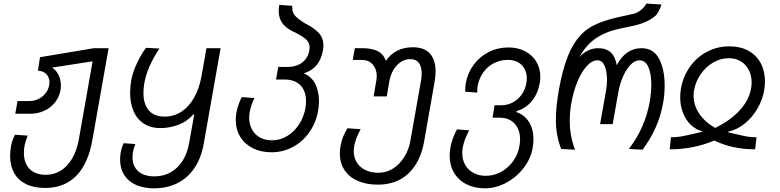

<svg xmlns="http://www.w3.org/2000/svg" viewBox="-20 -812 4240 1044"><path d="M35 35.5Q35 9 40 -18Q45.5 -48.5 61.5 -79.5L130.5 -74.5Q118 -43.5 113.5 -19.5Q110 0 110 19.5Q110 75.5 141.2 107Q172.5 138.5 229 138.5Q275 138.5 311.8 115Q348.5 91.5 373.2 48.2Q398 5 408.5 -53L483.5 -478.5L263 -444.5Q285.5 -430.5 298.2 -404.5Q311 -378.5 311 -347Q311 -333.5 309 -322Q302 -284 278.8 -254.8Q255.5 -225.5 220.2 -209.5Q185 -193.5 143.5 -193.5H63L75.5 -262.5H139Q165 -262.5 188.2 -273.5Q211.5 -284.5 227.2 -304.2Q243 -324 247.5 -349Q249 -356.5 249 -364.5Q249 -390.5 233 -408.2Q217 -426 186.5 -427.5L197.5 -501L491 -550H570.5L482.5 -52Q460 77.5 395 143.8Q330 210 225.5 210Q164.5 210 121.8 189Q79 168 57 128.8Q35 89.5 35 35.5Z M633 56Q633 35.5 636.5 16Q638.5 4.5 642.8 -9Q647 -22.5 652.5 -33.5L716 -28.5Q707 -8 703 14.5Q700.5 31 700.5 43Q700.5 91 731.2 119Q762 147 820.5 147Q869.5 147 908.5 124.8Q947.5 102.5 973 62Q998.5 21.5 1008 -32.5L1036.5 -191.5L1031.5 -189.5Q994.5 -149 946.8 -132.2Q899 -115.5 853 -115.5Q799 -115.5 761.8 -140Q724.5 -164.5 706 -208Q687.5 -251.5 687.5 -307.5Q687.5 -340 693.5 -375Q701.5 -419.5 724.8 -468.5Q748 -517.5 774 -552L847 -548Q816 -502.5 794.5 -454.5Q773 -406.5 765 -361Q760 -333 760 -306.5Q760 -245.5 789.2 -211.8Q818.5 -178 875 -178Q926 -178 967 -205Q1008 -232 1036 -282Q1064 -332 1076 -399.5L1102.5 -550H1179.5L1088 -31.5Q1074 47.5 1037 102Q1000 156.5 944 184.2Q888 212 818 212Q761.5 212 719.8 193.5Q678 175 655.5 139.8Q633 104.5 633 56Z M1262 -159.5Q1262 -180.5 1265.5 -200Q1272.5 -238.5 1294 -284L1363.5 -279Q1344 -239 1337.5 -201.5Q1335 -185 1335 -172Q1335 -137 1349.8 -109Q1364.5 -81 1392.5 -65Q1420.5 -49 1459 -49Q1503 -49 1541.5 -72.2Q1580 -95.5 1606 -135.5Q1632 -175.5 1640.5 -223Q1644 -242 1644 -262Q1644 -316.5 1613.8 -348Q1583.5 -379.5 1528 -379.5H1481L1493 -448H1543Q1591.5 -448 1623 -472Q1654.5 -496 1662 -537.5Q1663.5 -546 1663.5 -552.5Q1663.5 -580 1644.2 -597.8Q1625 -615.5 1585.5 -635Q1539.5 -654.5 1517.5 -683Q1495.5 -711.5 1495.5 -752Q1495.5 -767.5 1498.5 -785.5L1569.5 -780.5Q1569 -777 1569 -770Q1569 -743 1586.5 -724.5Q1604 -706 1640.5 -684Q1686.5 -661 1712.5 -633.8Q1738.5 -606.5 1738.5 -563.5Q1738.5 -553 1736 -538Q1727 -489 1702.2 -458.5Q1677.5 -428 1632 -413L1628 -414Q1670.5 -399.5 1692.5 -358.8Q1714.5 -318 1714.5 -262Q1714.5 -237 1710 -210.5Q1698.5 -145 1662.2 -93.2Q1626 -41.5 1572.2 -12.8Q1518.5 16 1456.5 16Q1398.5 16 1354.5 -6.2Q1310.5 -28.5 1286.2 -68.2Q1262 -108 1262 -159.5Z M1828 22.5Q1828 1.5 1831.5 -18Q1840.5 -68.5 1869 -114.5L1941 -109.5Q1913.5 -59.5 1906 -18Q1903.5 -2 1903.5 9Q1903.5 44.5 1920.2 71.5Q1937 98.5 1967.5 113Q1998 127.5 2037.5 127.5Q2081.5 127.5 2118.2 103.8Q2155 80 2179.2 40.2Q2203.5 0.5 2211.5 -46.5L2269 -371.5Q2273 -395.5 2273 -412.5Q2273 -450 2257.5 -470.2Q2242 -490.5 2210.5 -490.5Q2182.5 -490.5 2159 -474.8Q2135.5 -459 2119.5 -432.2Q2103.5 -405.5 2097.5 -372.5L2083 -288H2011.5L2026.5 -375.5Q2028.5 -386 2028.5 -399Q2028.5 -436.5 2006.8 -461.2Q1985 -486 1948.5 -486H1898L1909.5 -550H1949.5Q2001.5 -550 2033.5 -534.2Q2065.5 -518.5 2078 -480.5Q2128 -555 2225 -555Q2288 -555 2318.2 -520.2Q2348.5 -485.5 2348.5 -423.5Q2348.5 -398 2343 -366.5L2286 -41.5Q2266.5 68.5 2202 130.2Q2137.5 192 2035 192Q1972.5 192 1925.8 171.8Q1879 151.5 1853.5 113.2Q1828 75 1828 22.5Z M2425 34Q2425 15 2429 -9Q2437.5 -59 2465 -108.5L2531 -103.5Q2504 -52.5 2496 -9.5Q2493.5 3 2493.5 20Q2493.5 56.5 2509.5 84.5Q2525.5 112.5 2554.5 128.2Q2583.5 144 2622 144Q2666 144 2705.2 122.2Q2744.5 100.5 2770.8 63.5Q2797 26.5 2804.5 -18Q2808 -40 2808 -54Q2808 -107.5 2778.2 -139.8Q2748.5 -172 2696.5 -172H2658L2669.5 -239.5H2704Q2738.5 -239.5 2767.8 -254.8Q2797 -270 2816.5 -297.5Q2836 -325 2842 -360Q2844.5 -375 2844.5 -385.5Q2844.5 -414.5 2832.2 -437.5Q2820 -460.5 2797 -473.5Q2774 -486.5 2742.5 -486.5Q2699.5 -486.5 2664.5 -468Q2629.5 -449.5 2607 -417.2Q2584.5 -385 2577 -344Q2574.5 -325.5 2575 -308.5L2510 -313.5Q2509.5 -317.5 2509.5 -325Q2509.5 -338.5 2512.5 -358Q2522.5 -415 2555.5 -459.8Q2588.5 -504.5 2637.8 -529.2Q2687 -554 2745 -554Q2795 -554 2834.5 -533.8Q2874 -513.5 2896 -477Q2918 -440.5 2918 -394.5Q2918 -378 2915 -360.5Q2904.5 -302 2871.8 -262.5Q2839 -223 2792 -209L2786 -203Q2830 -189.5 2855.2 -150.5Q2880.5 -111.5 2880.5 -54.5Q2880.5 -31.5 2876 -6Q2865.5 52 2826.5 102.2Q2787.5 152.5 2731.5 182.2Q2675.5 212 2617 212Q2560 212 2516.5 190Q2473 168 2449 127.5Q2425 87 2425 34Z M3002.5 -163.5Q3002.5 -228 3018 -318Q3044 -465 3085.2 -544.8Q3126.5 -624.5 3185.2 -660.8Q3244 -697 3341 -718.5L3427 -737.5Q3446.5 -742 3466.8 -759Q3487 -776 3494.5 -792.5L3576.5 -787.5Q3569 -760 3550.5 -732.5Q3508 -690 3420.5 -671L3345 -655Q3272.5 -639.5 3218.8 -602.8Q3165 -566 3131 -501.5Q3152 -525.5 3178.5 -537.8Q3205 -550 3231.5 -550Q3276 -550 3300.8 -527.2Q3325.5 -504.5 3333.5 -457.5Q3382.5 -550 3468.5 -550Q3533 -550 3563.5 -492.8Q3594 -435.5 3594 -347.5Q3594 -298.5 3586 -254Q3573 -181 3545.2 -118.8Q3517.5 -56.5 3474 2L3399.5 -2Q3444 -60.5 3472.2 -124.2Q3500.5 -188 3513 -260Q3521.5 -310 3521.5 -352.5Q3521.5 -412.5 3505.2 -448.2Q3489 -484 3457.5 -484Q3430.5 -484 3406.8 -458Q3383 -432 3366.5 -393Q3350 -354 3343 -315.5L3311.5 -137H3243L3275.5 -320.5Q3280.5 -347.5 3280.5 -378Q3280.5 -424 3267.5 -454Q3254.5 -484 3229 -484Q3198.5 -484 3170 -452.2Q3141.5 -420.5 3119.5 -367.2Q3097.5 -314 3086.5 -251Q3078 -203 3078 -158Q3078 -71 3107 2L3031.5 -2Q3017 -39 3009.8 -77.8Q3002.5 -116.5 3002.5 -163.5Z M3752 -84.5Q3784 -92 3795 -94.5L3801 -97.5Q3763 -107 3735.5 -134Q3708 -161 3693.2 -200Q3678.5 -239 3678.5 -283.5Q3678.5 -305 3682.5 -330Q3694 -396 3731.2 -448.5Q3768.5 -501 3824.2 -530.5Q3880 -560 3946 -560Q4006 -560 4049.8 -535.8Q4093.5 -511.5 4116.5 -468.5Q4139.5 -425.5 4139.5 -369.5Q4139.5 -345.5 4135 -320Q4126 -268.5 4098.5 -221.2Q4071 -174 4030 -140.5Q3989 -107 3941.5 -96.5L3936 -93.5L3974.5 -84.5Q4013 -75 4038.8 -70.2Q4064.5 -65.5 4093.5 -65.5L4086 0Q3961.5 0 3864 -48Q3751.5 0 3621.5 0L3628.5 -65.5Q3657 -65.5 3684.2 -70.2Q3711.5 -75 3752 -84.5ZM3751.5 -291Q3751.5 -238.5 3782.8 -193Q3814 -147.5 3868.5 -116.5Q3947 -153.5 3999.8 -209.5Q4052.5 -265.5 4064 -331Q4067 -347.5 4067 -363.5Q4067 -400.5 4052 -430.5Q4037 -460.5 4009 -478Q3981 -495.5 3943.5 -495.5Q3898 -495.5 3857.5 -471.8Q3817 -448 3789.5 -407.8Q3762 -367.5 3754 -321Q3751.5 -308.5 3751.5 -291Z"/></svg>

Font: JuliaMono Light
Style: Italic
Weight: 300
Italic angle: -9°
Monospace: yes
Designer: cormullion
Foundry: corm
Version: Version 0.054; ttfautohint (v1.8.4)